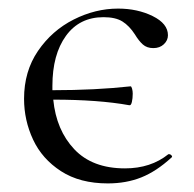

<svg xmlns="http://www.w3.org/2000/svg" viewBox="-20 -415 451 447"><path d="M374 -56Q377 -56 379.5 -53Q382 -50 379 -48Q344 -16 309 -2Q274 12 231 12Q166 12 122 -16.5Q78 -45 57 -90Q36 -135 36 -185Q36 -249 68.5 -296.5Q101 -344 151.5 -369.5Q202 -395 255 -395Q300 -395 335.5 -377.5Q371 -360 371 -333Q371 -321 361.5 -312Q352 -303 337 -303Q322 -303 312.5 -311.5Q303 -320 294 -335Q281 -355 265 -365Q249 -375 221 -375Q165 -375 133.5 -331.5Q102 -288 102 -215V-205Q202 -205 284 -214Q286 -214 287.5 -208.5Q289 -203 289 -197Q289 -186 287 -177.5Q285 -169 281 -170Q209 -183 104 -183Q111 -112 153 -67.5Q195 -23 271 -23Q331 -23 372 -56Z"/></svg>

Font: Cormorant Garamond
Style: Regular
Weight: 400
Designer: Christian Thalmann (Catharsis Fonts)
Version: Version 3.000